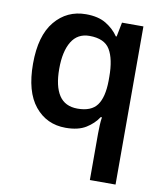

<svg xmlns="http://www.w3.org/2000/svg" viewBox="-87 -624 800 935"><g transform="rotate(10 313.0 -156.0)"><path d="M421 11Q421 -8 422 -30.5Q423 -53 426 -71H420Q398 -37 360 -13.5Q322 10 260 10Q166 10 108 -61Q50 -132 50 -270Q50 -409 109.5 -480.5Q169 -552 263 -552Q324 -552 362.5 -528.5Q401 -505 424 -471H428L442 -542H548V240H421ZM301 -92Q369 -92 397.5 -131Q426 -170 427 -251V-271Q427 -359 399.5 -405Q372 -451 298 -451Q239 -451 209.5 -402.5Q180 -354 180 -268Q180 -182 209.5 -137Q239 -92 301 -92Z"/></g></svg>

Font: Noto Sans Lao UI SemBd
Style: Regular
Weight: 600
Designer: Monotype Design Team
Foundry: Monotype Imaging Inc.
Version: Version 2.000; ttfautohint (v1.8.4.7-5d5b)